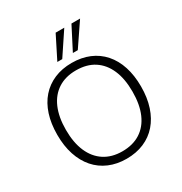

<svg xmlns="http://www.w3.org/2000/svg" viewBox="-212 -1090 1184 1252"><g transform="rotate(-30 379.5 -464.0)"><path d="M379 8Q307 8 248.5 -17Q190 -42 149 -89Q108 -136 86 -202.5Q64 -269 64 -353Q64 -437 85.5 -503.5Q107 -570 148 -616.5Q189 -663 247.5 -688Q306 -713 379 -713Q452 -713 510.5 -688.5Q569 -664 610.5 -617Q652 -570 673.5 -503.5Q695 -437 695 -354Q695 -270 673 -203Q651 -136 610 -89Q569 -42 510.5 -17Q452 8 379 8ZM379 -48Q459 -48 515 -84Q571 -120 600.5 -188Q630 -256 630 -353Q630 -450 600.5 -517.5Q571 -585 515.5 -621Q460 -657 379 -657Q300 -657 244 -621Q188 -585 158.5 -517Q129 -449 129 -353Q129 -257 158.5 -189Q188 -121 244 -84.5Q300 -48 379 -48ZM302 -765 388 -936H453L339 -765ZM419 -765 507 -936H572L456 -765Z"/></g></svg>

Font: Nunito Sans 12pt ExtraLight 12pt Light
Style: Regular
Weight: 300
Version: Version 3.101;gftools[0.9.27]